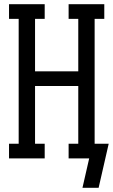

<svg xmlns="http://www.w3.org/2000/svg" viewBox="-20 -755 540 915"><path d="M373 140 405 0H307V-70H353V-345H147V-70H193V0H23V-70H69V-665H23V-735H193V-665H147V-415H353V-665H307V-735H477V-665H431V-70H498L450 140Z"/></svg>

Font: Iosevka Gothic
Style: Regular
Weight: 400
Monospace: yes
Designer: Belleve Invis
Foundry: Belleve Invis
Version: Version 15.5.1; ttfautohint (v1.8.4)